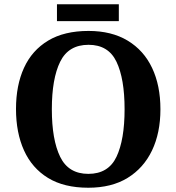

<svg xmlns="http://www.w3.org/2000/svg" viewBox="-20 -870 827 900"><path d="M394 10Q280 10 205 -36Q130 -82 92.5 -165Q55 -248 55 -359Q55 -470 92.5 -552Q130 -634 205.5 -679.5Q281 -725 395 -725Q503 -725 578.5 -679.5Q654 -634 693 -551.5Q732 -469 732 -358Q732 -247 692.5 -164.5Q653 -82 578 -36Q503 10 394 10ZM394 -55Q488 -55 526 -135Q564 -215 564 -358Q564 -501 526 -580.5Q488 -660 395 -660Q301 -660 262 -580.5Q223 -501 223 -358Q223 -215 262 -135Q301 -55 394 -55ZM247 -771V-850H537V-771Z"/></svg>

Font: Noto Serif Oriya
Style: Bold
Weight: 700
Designer: David Williams
Foundry: Google LLC, David Williams
Version: Version 1.051; ttfautohint (v1.8.4.7-5d5b)